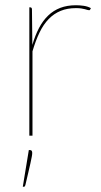

<svg xmlns="http://www.w3.org/2000/svg" viewBox="-20 -518 384 733"><path d="M67 0ZM92 0V-490H95Q102 -490 102 -482L103.5 -346.5Q114 -382.5 128.8 -410.8Q143.5 -439 163.8 -458.5Q184 -478 210.2 -488Q236.5 -498 270 -498Q284.5 -498 299.8 -495.8Q315 -493.5 327 -487L325 -483Q324 -481.5 323.2 -480.2Q322.5 -479 320 -479Q317.5 -479 313.5 -480.2Q309.5 -481.5 303.8 -483Q298 -484.5 289.8 -485.8Q281.5 -487 270 -487Q237 -487 211.5 -476.5Q186 -466 166 -445.5Q146 -425 131 -394Q116 -363 104 -322V0ZM95 55Q103 55 103 66Q103 71.5 101.2 81Q99.5 90.5 96.2 105.2Q93 120 88.2 140.2Q83.5 160.5 77 188Q76 191 75 193Q74 195 70 195H67L90 55Z"/></svg>

Font: Lato Hairline
Style: Regular
Weight: 100
Designer: Lukasz Dziedzic
Foundry: tyPoland Lukasz Dziedzic
Version: Version 2.007; 2014-02-27